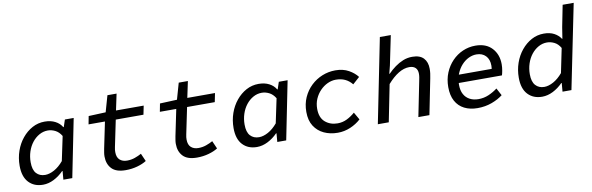

<svg xmlns="http://www.w3.org/2000/svg" viewBox="-49 -1144 4903 1591"><g transform="rotate(-10 2402.0 -348.5)"><path d="M213 12Q138 12 93 -36Q48 -84 48 -176Q48 -242 68.5 -300.5Q89 -359 126 -404Q163 -449 211 -475Q259 -501 315 -501Q366 -501 403.5 -481.5Q441 -462 460 -429H464L484 -489H558L460 0H385L391 -72H387Q350 -34 304.5 -11Q259 12 213 12ZM244 -65Q280 -65 321 -87.5Q362 -110 399 -154L442 -358Q420 -394 389.5 -409Q359 -424 328 -424Q290 -424 256 -405Q222 -386 196.5 -353.5Q171 -321 157 -278.5Q143 -236 143 -189Q143 -125 170.5 -95Q198 -65 244 -65Z M908 12Q828 12 791 -27Q754 -66 754 -130Q754 -146 756.5 -161Q759 -176 762 -193L808 -415H670L683 -483L827 -489L866 -626H943L914 -489H1147L1132 -415H899L853 -193Q850 -180 849 -170Q848 -160 848 -150Q848 -106 871.5 -85Q895 -64 933 -64Q968 -64 999 -75Q1030 -86 1055 -100L1084 -34Q1053 -14 1006.5 -1Q960 12 908 12Z M1508 12Q1428 12 1391 -27Q1354 -66 1354 -130Q1354 -146 1356.5 -161Q1359 -176 1362 -193L1408 -415H1270L1283 -483L1427 -489L1466 -626H1543L1514 -489H1747L1732 -415H1499L1453 -193Q1450 -180 1449 -170Q1448 -160 1448 -150Q1448 -106 1471.5 -85Q1495 -64 1533 -64Q1568 -64 1599 -75Q1630 -86 1655 -100L1684 -34Q1653 -14 1606.5 -1Q1560 12 1508 12Z M2013 12Q1938 12 1893 -36Q1848 -84 1848 -176Q1848 -242 1868.5 -300.5Q1889 -359 1926 -404Q1963 -449 2011 -475Q2059 -501 2115 -501Q2166 -501 2203.5 -481.5Q2241 -462 2260 -429H2264L2284 -489H2358L2260 0H2185L2191 -72H2187Q2150 -34 2104.5 -11Q2059 12 2013 12ZM2044 -65Q2080 -65 2121 -87.5Q2162 -110 2199 -154L2242 -358Q2220 -394 2189.5 -409Q2159 -424 2128 -424Q2090 -424 2056 -405Q2022 -386 1996.5 -353.5Q1971 -321 1957 -278.5Q1943 -236 1943 -189Q1943 -125 1970.5 -95Q1998 -65 2044 -65Z M2693 12Q2629 12 2577.5 -12Q2526 -36 2495.5 -83.5Q2465 -131 2465 -203Q2465 -270 2489.5 -324.5Q2514 -379 2555.5 -418.5Q2597 -458 2650 -479.5Q2703 -501 2761 -501Q2826 -501 2873 -474.5Q2920 -448 2946 -413L2888 -361Q2862 -393 2828.5 -408.5Q2795 -424 2751 -424Q2716 -424 2681.5 -408Q2647 -392 2619 -363Q2591 -334 2574.5 -296Q2558 -258 2558 -213Q2558 -138 2600.5 -101.5Q2643 -65 2705 -65Q2747 -65 2783.5 -83Q2820 -101 2852 -129L2888 -66Q2850 -31 2799 -9.5Q2748 12 2693 12Z M3031 0 3173 -709H3265L3214 -462L3197 -395H3201Q3229 -424 3262 -448Q3295 -472 3331 -486.5Q3367 -501 3408 -501Q3472 -501 3503 -468Q3534 -435 3534 -378Q3534 -358 3531.5 -338.5Q3529 -319 3525 -300L3465 0H3372L3430 -289Q3434 -308 3436.5 -323Q3439 -338 3439 -353Q3439 -386 3421 -403.5Q3403 -421 3369 -421Q3324 -421 3277.5 -392.5Q3231 -364 3185 -311L3123 0Z M3869 12Q3806 12 3758.5 -12Q3711 -36 3685 -83.5Q3659 -131 3659 -201Q3659 -267 3681.5 -321.5Q3704 -376 3743 -416.5Q3782 -457 3832.5 -479Q3883 -501 3939 -501Q4029 -501 4078.5 -447.5Q4128 -394 4128 -312Q4128 -285 4123 -258Q4118 -231 4114 -220H3729L3740 -288H4070L4036 -271Q4039 -282 4040.5 -293Q4042 -304 4042 -315Q4042 -368 4013 -398Q3984 -428 3935 -428Q3902 -428 3869.5 -412.5Q3837 -397 3810.5 -368Q3784 -339 3767 -298Q3750 -257 3750 -205Q3750 -157 3767.5 -125Q3785 -93 3816.5 -76.5Q3848 -60 3889 -60Q3935 -60 3975.5 -77.5Q4016 -95 4050 -121L4083 -59Q4045 -29 3989.5 -8.5Q3934 12 3869 12Z M4413 12Q4338 12 4293 -36Q4248 -84 4248 -176Q4248 -242 4268.5 -300.5Q4289 -359 4326 -404Q4363 -449 4411 -475Q4459 -501 4515 -501Q4566 -501 4601.5 -482Q4637 -463 4657 -432H4660L4675 -527L4711 -709H4804L4660 0H4585L4591 -72H4587Q4550 -34 4504.5 -11Q4459 12 4413 12ZM4444 -65Q4480 -65 4521 -87.5Q4562 -110 4599 -154L4641 -358Q4620 -394 4589.5 -409Q4559 -424 4528 -424Q4490 -424 4456 -405Q4422 -386 4396.5 -353.5Q4371 -321 4357 -278.5Q4343 -236 4343 -189Q4343 -126 4370.5 -95.5Q4398 -65 4444 -65Z"/></g></svg>

Font: Source Code Pro ExtraLight Medium
Style: Italic
Weight: 500
Italic angle: -11°
Monospace: yes
Version: Version 1.016;hotconv 1.0.116;makeotfexe 2.5.65601